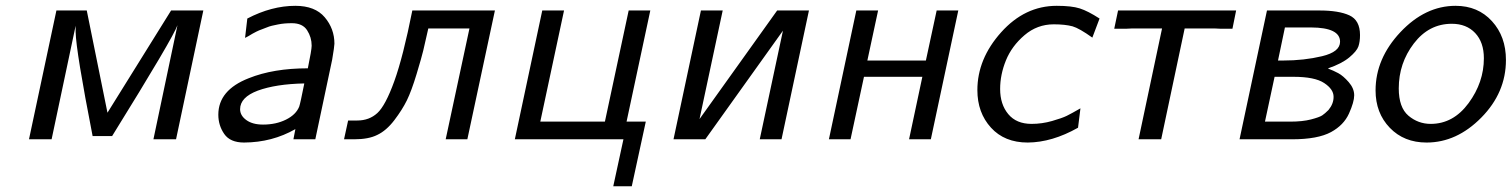

<svg xmlns="http://www.w3.org/2000/svg" viewBox="-20 -481 5220 663"><path d="M80.1 0 174.8 -444.8H279.8V-443.8L351.1 -91.8L570.8 -444.8H682.1L587.9 0H509.8L592.8 -394Q578.6 -352.1 367.2 -11.2H299.8Q242.7 -303.2 241.2 -370.1V-392.1L158.2 0Z M733.9 -85Q733.9 -169.9 838.9 -210.9Q923.8 -245.1 1043 -245.1Q1056.2 -309.1 1056.2 -323.2Q1056.2 -352.1 1040.5 -376.5Q1024.9 -400.9 987.8 -400.9Q974.6 -400.9 962.9 -399.9Q951.2 -398.9 939.5 -396.5Q927.7 -394 918.9 -392.1Q910.2 -390.1 899.2 -385.5Q888.2 -380.9 882.1 -378.9Q876 -377 865 -371.6Q854 -366.2 851.6 -364.5Q849.1 -362.8 838.1 -356.4Q827.1 -350.1 826.2 -350.1L834 -417Q918 -460.9 1000 -460.9Q1067.9 -460.9 1101.3 -421.4Q1134.8 -381.8 1134.8 -330.1Q1134.8 -321.3 1127 -274.9L1068.8 0H993.2L1000 -35.2Q919.9 10.7 822.8 11.2Q774.9 11.2 754.4 -18.3Q733.9 -47.9 733.9 -85ZM809.1 -104Q809.1 -82 830.6 -66.4Q852.1 -50.8 888.2 -50.8Q933.1 -50.8 967.5 -67.9Q1002 -85 1013.2 -112.8Q1017.1 -124 1030.8 -192.9Q932.6 -190.9 870.1 -168Q809.1 -145 809.1 -104Z M1168 0 1182.1 -64.9H1213.9Q1254.9 -64.9 1283 -90.6Q1311 -116.2 1341.6 -200.7Q1372.1 -285.2 1403.8 -444.8H1689L1593.8 0H1519L1601.1 -382.8H1459Q1446.8 -328.6 1441.4 -305.9Q1436 -283.2 1418.5 -225.1Q1400.9 -167 1385 -134.5Q1369.1 -102.1 1341.6 -65.9Q1314 -29.8 1282.7 -15.1Q1252.9 0 1203.1 0Z M1757.8 0 1852.5 -444.8H1927.7L1845.7 -61H2068.8L2150.9 -444.8H2225.6L2143.6 -61H2210L2161.6 162.1H2097.7L2132.8 0Z M2305.7 0 2400.4 -444.8H2475.6L2395.5 -69.8L2663.6 -444.8H2773.4L2678.7 0H2603.5L2683.6 -375L2415.5 0Z M2842.3 0 2937 -444.8H3012.2L2975.1 -272H3177.2L3214.4 -444.8H3289.1L3194.3 0H3119.1L3165 -215.8H2963.4L2917 0Z M3355 -169.9Q3355 -277.8 3437 -369.4Q3519 -460.9 3628.9 -460.9Q3680.7 -460.9 3708.7 -451.9Q3736.8 -442.9 3776.9 -417L3752 -351.1Q3707 -383.3 3683.6 -390.1Q3657.7 -397 3618.7 -397Q3561.5 -397 3517.6 -359.4Q3473.6 -321.8 3453.6 -272.5Q3433.6 -223.1 3433.6 -173.8Q3433.6 -120.6 3461.7 -86.9Q3489.7 -53.2 3542 -53.2Q3578.1 -53.2 3613 -63.2Q3647.9 -73.2 3663.8 -81.1Q3679.7 -88.9 3710.9 -106.9L3702.6 -40Q3612.8 10.7 3528.8 11.2Q3448.7 11.2 3401.9 -40.3Q3355 -91.8 3355 -169.9Z M3827.6 -381.8 3840.8 -444.8H4248.5L4235.8 -381.8H4193.8L4172.9 -382.8H4070.8L3989.7 0H3911.6L3992.7 -382.8H3890.6L3869.6 -381.8Z M4260.3 0 4355 -444.8H4536.1Q4603 -444.8 4639.6 -428Q4676.3 -411.1 4676.3 -359.9Q4676.3 -336.9 4670.7 -320.6Q4665 -304.2 4639.2 -282.7Q4613.3 -261.2 4566.4 -245.1V-244.1Q4584.5 -237.3 4601.3 -228.3Q4618.2 -219.2 4637.2 -197.5Q4656.2 -175.8 4656.2 -151.9Q4656.2 -128.9 4638.2 -88.9Q4620.1 -48.8 4576.2 -24.9Q4530.3 0 4441.4 0ZM4348.1 -61H4435.1Q4478 -61 4507.1 -68.6Q4536.1 -76.2 4545.7 -82.5Q4555.2 -88.9 4567.4 -101.1Q4585.4 -123 4585 -147Q4585 -172.9 4552.5 -194.3Q4520 -215.8 4446.3 -215.8H4381.3ZM4393.1 -272H4411.1Q4482.9 -272 4545.2 -286.9Q4607.4 -301.8 4607.4 -336.9Q4607.4 -385.7 4507.3 -386.2H4417Z M4730 -168.9Q4730 -278.8 4815.7 -369.9Q4901.4 -460.9 5006.3 -460.9Q5083.5 -460.9 5131.8 -408Q5180.2 -355 5180.2 -273.9Q5180.2 -161.1 5095.2 -75Q5010.3 11.2 4906.2 11.2Q4828.1 11.2 4779.1 -39.8Q4730 -90.8 4730 -168.9ZM4810.1 -175.8Q4810.1 -109.9 4843.5 -81.5Q4877 -53.2 4920.4 -53.2Q4998.5 -53.2 5051.3 -125Q5104 -196.8 5104 -279.8Q5104 -335 5074 -366.9Q5043.9 -398.9 4993.2 -398.9Q4914.1 -398.9 4862.1 -330.8Q4810.1 -262.7 4810.1 -175.8Z"/></svg>

Font: CMU Sans Serif
Style: Oblique
Weight: 500
Italic angle: -12°
Version: Version 0.7.0